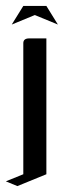

<svg xmlns="http://www.w3.org/2000/svg" viewBox="-31 -442 225 650"><path d="M-11.2 171.9 47.9 147.9V-295.9Q47.9 -312 67.9 -312H126V147.9L27.8 188ZM8.8 -358.9 47.9 -421.9H126L165 -358.9L86.9 -391.1Z"/></svg>

Font: Hhenum
Style: Regular
Weight: 400
Designer: T. Christopher White
Version: Version 1.0